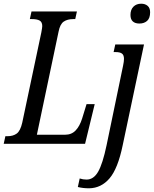

<svg xmlns="http://www.w3.org/2000/svg" viewBox="-37 -776 830 1036"><path d="M-8 -41H3Q34 -41 53.5 -55.5Q73 -70 83 -114L186 -601Q191 -628 191 -635Q191 -657 177 -665Q163 -673 135 -673H124L133 -714H378L369 -673H358Q327 -673 307 -659.5Q287 -646 279 -605L162 -49H314Q349 -49 371 -72Q393 -95 406 -136L430 -214H474L422 0H-17ZM667 -695Q667 -724 683 -740Q699 -756 725 -756Q746 -756 759.5 -744.5Q773 -733 773 -710Q773 -678 757 -663.5Q741 -649 715 -649Q692 -649 679.5 -660.5Q667 -672 667 -695ZM383 233 393 187Q411 193 430 193Q468 193 492.5 150.5Q517 108 538 8L627 -421Q632 -444 632 -458Q632 -479 621 -487Q610 -495 587 -495H576L585 -536H740L625 8Q599 134 554 186.5Q509 239 444 240Q410 240 383 233Z"/></svg>

Font: Noto Serif Cond
Style: Italic
Weight: 400
Width: 3
Italic angle: -12°
Designer: Monotype Design Team
Foundry: Monotype Imaging Inc.
Version: Version 1.001